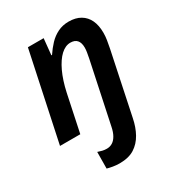

<svg xmlns="http://www.w3.org/2000/svg" viewBox="-187 -668 943 1025"><g transform="rotate(-30 284.0 -156.0)"><path d="M250 240Q229 240 209 236.5Q189 233 175 229L176 127Q191 132 203 135Q215 138 230 138Q249 138 264.5 128.5Q280 119 291.5 99Q303 79 309 49L388 -325Q392 -345 394.5 -360.5Q397 -376 397 -389Q397 -419 383.5 -434.5Q370 -450 343 -450Q312 -450 283.5 -423.5Q255 -397 231.5 -347Q208 -297 193 -228L145 0H20L135 -542H232L222 -442H226Q246 -472 269.5 -497Q293 -522 323.5 -537Q354 -552 391 -552Q434 -552 463.5 -534.5Q493 -517 508 -485Q523 -453 523 -407Q523 -386 519.5 -364Q516 -342 511 -317L431 65Q421 116 399 155.5Q377 195 341.5 217.5Q306 240 250 240Z"/></g></svg>

Font: Noto Sans Display SemiBold
Style: Italic
Weight: 600
Italic angle: -12°
Designer: Monotype Design Team
Foundry: Monotype Imaging Inc.
Version: Version 2.003